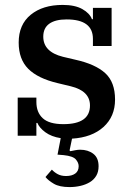

<svg xmlns="http://www.w3.org/2000/svg" viewBox="-20 -552 537 781"><path d="M263 209Q222 209 199 195.5Q176 182 165 168L191 138Q201 149 215 156.5Q229 164 249 164Q272 164 286 154Q300 144 300 124Q300 110 288.5 96.5Q277 83 239 79L214 77L227 10Q189 4 164.5 -14Q140 -32 132 -52H128V0H52V-155H128V-137Q128 -95 154 -71Q180 -47 238 -47Q346 -47 346 -123Q346 -182 268 -201L214 -214Q134 -233 95 -272Q56 -311 56 -379Q56 -452 105 -492Q154 -532 235 -532Q285 -532 315 -515Q345 -498 354 -474H358V-520H434V-365H358V-394Q358 -473 251 -473Q205 -473 180.5 -455.5Q156 -438 156 -403Q156 -341 236 -321L287 -309Q368 -291 408 -254.5Q448 -218 448 -147Q448 -78 401 -35.5Q354 7 273 12L263 60L266 63Q276 61 286.5 59Q297 57 306 57Q338 57 359.5 73.5Q381 90 381 124Q381 147 371.5 163Q362 179 345.5 189Q329 199 307.5 204Q286 209 263 209Z"/></svg>

Font: IBM Plex Serif Medm
Style: Regular
Weight: 500
Designer: Mike Abbink, Paul van der Laan, Pieter van Rosmalen
Foundry: Bold Monday
Version: Version 3.001